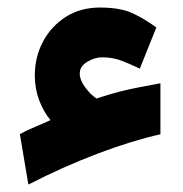

<svg xmlns="http://www.w3.org/2000/svg" viewBox="-20 -438 484 509"><path d="M191.4 -243.2Q191.4 -226.1 205.8 -206.5Q220.2 -187 235.8 -176.8Q271 -188.5 297.1 -195.1Q323.2 -201.7 348.4 -206.5Q373.5 -211.4 405.3 -217.3V-82Q330.6 -65.4 239 -30.8Q147.5 3.9 55.2 51.3L32.7 -82.5Q50.3 -92.3 73.2 -101.8Q96.2 -111.3 113.8 -119.6Q95.7 -141.1 84 -171.9Q72.3 -202.6 72.3 -237.8Q72.3 -287.1 94.2 -328.1Q116.2 -369.1 155 -393.6Q193.8 -418 244.6 -418Q297.9 -418 329.8 -403.6Q361.8 -389.2 394.5 -365.2L350.6 -255.9Q328.1 -267.1 303.5 -276.6Q278.8 -286.1 251 -286.1Q231.4 -286.1 211.4 -274.2Q191.4 -262.2 191.4 -243.2Z"/></svg>

Font: Vazirmatn UI Black
Style: Regular
Weight: 900
Designer: Saber Rastikerdar
Foundry: Saber Rastikerdar
Version: Version 33.003